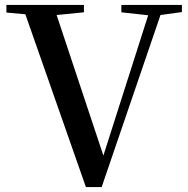

<svg xmlns="http://www.w3.org/2000/svg" viewBox="-20 -755 765 780"><path d="M473 -705 582 -693 400 -123 210 -694 321 -705V-735H6V-704L83 -697L329 5H393L632 -694L719 -706V-735H473Z"/></svg>

Font: Noto Serif SC SemiBold
Style: Regular
Weight: 600
Designer: Ryoko NISHIZUKA 西塚涼子 (kana & ideographs); Frank Grießhammer (Latin, Greek & Cyrillic); Wenlong ZHANG 张文龙 (bopomofo); San
Foundry: Adobe
Version: Version 2.001;hotconv 1.1.0;makeotfexe 2.6.0